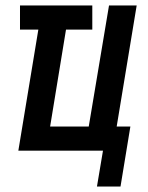

<svg xmlns="http://www.w3.org/2000/svg" viewBox="-20 -550 540 701"><path d="M334 131 356 0H47L120 -442H53V-530H317V-442H221L163 -88H304L378 -530H479L406 -88H456L420 131Z"/></svg>

Font: Iosevka Curly Semibold Oblique
Style: Regular
Weight: 600
Italic angle: -9°
Monospace: yes
Designer: Belleve Invis
Foundry: Belleve Invis
Version: Version 11.1.0; ttfautohint (v1.8.3)